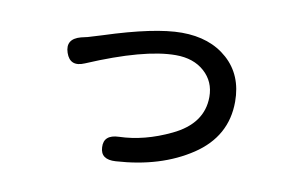

<svg xmlns="http://www.w3.org/2000/svg" viewBox="-63 -621 1125 755"><g transform="rotate(10 500.0 -243.5)"><path d="M438 28Q378 32 376 -17Q373 -67 434 -69Q535 -72 639 -122Q757 -178 757 -285Q757 -346 713.5 -385Q670 -424 599 -424Q473 -424 252 -330Q196 -306 178 -359Q160 -412 219 -428L245 -434Q273 -442 301 -451Q499 -515 607 -515Q720 -515 790 -452.5Q860 -390 860 -284Q860 -145 738 -64Q616 17 438 28Z"/></g></svg>

Font: Resource Han Rounded TW Medium
Style: Regular
Weight: 500
Designer: Cyano Hao (round all glyphs); Ryoko NISHIZUKA 西塚涼子 (kana, bopomofo & ideographs); Paul D. Hunt (Latin, Greek & Cyrillic)
Foundry: Cyano Hao
Version: 0.990